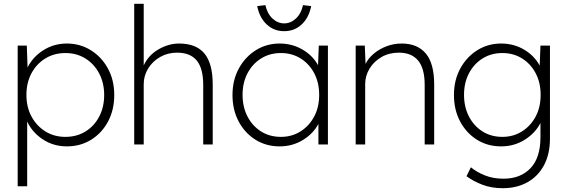

<svg xmlns="http://www.w3.org/2000/svg" viewBox="-20 -760 2986 1010"><path d="M73 220V-520H121L125 -405Q152 -460 207.5 -495.5Q263 -531 332 -531Q401 -531 457.5 -496Q514 -461 547.5 -400Q581 -339 581 -260Q581 -182 548.5 -121Q516 -60 459.5 -25Q403 10 332 10Q261 10 205 -27Q149 -64 123 -121V220ZM324 -40Q384 -40 430 -68.5Q476 -97 502 -147Q528 -197 528 -260Q528 -324 501.5 -374Q475 -424 429 -452.5Q383 -481 324 -481Q265 -481 218.5 -452.5Q172 -424 145.5 -374.5Q119 -325 119 -261Q119 -196 146 -146.5Q173 -97 219 -68.5Q265 -40 324 -40Z M686 0V-740H736V-416Q761 -470 814 -500.5Q867 -531 922 -531Q1012 -531 1055.5 -478.5Q1099 -426 1099 -315V0H1049V-313Q1049 -400 1015 -441.5Q981 -483 911 -483Q862 -483 822 -460Q782 -437 759 -399Q736 -361 736 -318V0Z M1451 10Q1380 10 1324 -25Q1268 -60 1235.5 -121Q1203 -182 1203 -260Q1203 -339 1236.5 -400Q1270 -461 1326 -496Q1382 -531 1451 -531Q1517 -531 1571 -499.5Q1625 -468 1653 -417L1657 -520H1705V0H1655V-108Q1627 -56 1572.5 -23Q1518 10 1451 10ZM1458 -40Q1515 -40 1560.5 -68.5Q1606 -97 1632.5 -146.5Q1659 -196 1659 -261Q1659 -325 1633 -374.5Q1607 -424 1561.5 -452.5Q1516 -481 1458 -481Q1399 -481 1353.5 -452.5Q1308 -424 1282 -374.5Q1256 -325 1256 -261Q1256 -198 1281.5 -148Q1307 -98 1352.5 -69Q1398 -40 1458 -40ZM1475 -596Q1421 -596 1383 -631.5Q1345 -667 1333 -728L1376 -733Q1386 -688 1413.5 -662.5Q1441 -637 1475 -637Q1509 -637 1536.5 -662.5Q1564 -688 1574 -733L1617 -728Q1605 -667 1567 -631.5Q1529 -596 1475 -596Z M1851 0V-520H1899L1903 -424Q1917 -453 1946 -477.5Q1975 -502 2013 -516.5Q2051 -531 2093 -531Q2176 -531 2220 -478.5Q2264 -426 2264 -315V0H2214V-313Q2214 -400 2179.5 -441.5Q2145 -483 2078 -483Q2027 -483 1987 -460Q1947 -437 1924 -399Q1901 -361 1901 -318V0Z M2625 230Q2565 230 2517 211.5Q2469 193 2434 167L2457 120Q2487 145 2530.5 162.5Q2574 180 2628 180Q2718 180 2770.5 125Q2823 70 2823 -38V-113Q2796 -60 2740.5 -25Q2685 10 2616 10Q2545 10 2489 -25Q2433 -60 2400.5 -121Q2368 -182 2368 -260Q2368 -339 2401.5 -400Q2435 -461 2491 -496Q2547 -531 2616 -531Q2683 -531 2737 -499Q2791 -467 2819 -415L2823 -520H2873V-32Q2873 51 2841.5 109.5Q2810 168 2754 199Q2698 230 2625 230ZM2623 -40Q2680 -40 2725.5 -68.5Q2771 -97 2797.5 -146.5Q2824 -196 2824 -261Q2824 -325 2798 -374.5Q2772 -424 2726.5 -452.5Q2681 -481 2623 -481Q2564 -481 2518.5 -452.5Q2473 -424 2447 -374.5Q2421 -325 2421 -261Q2421 -198 2446.5 -148Q2472 -98 2517.5 -69Q2563 -40 2623 -40Z"/></svg>

Font: Lexend Deca ExtraLight
Style: Regular
Weight: 200
Designer: Bonnie Shaver-Troup, Thomas Jockin
Foundry: Lexend
Version: Version 1.008; ttfautohint (v1.8.4.7-5d5b)